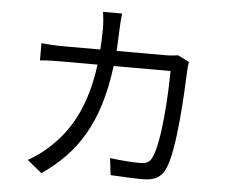

<svg xmlns="http://www.w3.org/2000/svg" viewBox="-55 -851 1110 941"><g transform="rotate(5 500.0 -380.0)"><path d="M799 -607C782 -604 762 -602 735 -602H497C499 -635 501 -669 502 -705C503 -729 505 -764 508 -787H414C418 -763 421 -726 421 -704C421 -668 419 -634 417 -602H241C203 -602 162 -604 127 -608V-523C162 -527 202 -527 242 -527H410C383 -321 311 -196 212 -106C182 -77 141 -49 110 -32L182 27C349 -88 453 -240 489 -527H769C769 -420 756 -174 718 -98C707 -73 689 -65 660 -65C618 -65 565 -69 511 -76L521 7C573 10 631 13 682 13C737 13 769 -5 789 -47C834 -143 846 -434 850 -530C850 -543 852 -562 855 -579Z"/></g></svg>

Font: Noto Sans CJK KR Regular
Style: Regular
Weight: 400
Designer: Ryoko NISHIZUKA (kana & ideographs); Paul D. Hunt (Latin, Greek & Cyrillic); Wenlong ZHANG (bopomofo); Sandoll Communica
Foundry: Adobe Systems Incorporated
Version: Version 1.004;PS 1.004;hotconv 1.0.82;makeotf.lib2.5.63406